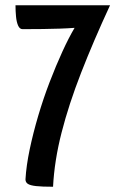

<svg xmlns="http://www.w3.org/2000/svg" viewBox="-20 -620 446 731"><path d="M182 91Q140 91 117.5 88.5Q95 86 86 80Q77 74 77 63Q80 11 93 -51Q106 -113 125.5 -179Q145 -245 169 -307.5Q193 -370 217.5 -423.5Q242 -477 264 -514Q238 -512 208 -511Q178 -510 143 -509.5Q108 -509 66 -509Q55 -509 49 -522.5Q43 -536 41 -557Q39 -578 39 -600H399Q336 -464 289 -343.5Q242 -223 214.5 -115.5Q187 -8 182 91Z"/></svg>

Font: Yanone Kaffeesatz SemiBold
Style: Regular
Weight: 600
Designer: Yanone (Cyrillic: Daniel Pouzeot, Huerta Tipografica, and Cyreal)
Foundry: Yanone
Version: Version 2.003